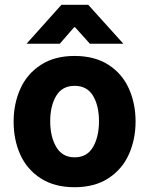

<svg xmlns="http://www.w3.org/2000/svg" viewBox="-20 -774 624 803"><path d="M37 -265Q37 -340 65 -402.5Q93 -465 150.5 -502.5Q208 -540 292 -540Q376 -540 433.5 -503Q491 -466 519 -403.5Q547 -341 547 -266Q547 -191 519 -128.5Q491 -66 433.5 -28.5Q376 9 292 9Q208 9 150.5 -28Q93 -65 65 -127Q37 -189 37 -265ZM394 -267Q394 -332 369 -373.5Q344 -415 292 -415Q240 -415 215 -373Q190 -331 190 -267Q190 -202 215.5 -159Q241 -116 292 -116Q344 -116 369 -159Q394 -202 394 -267ZM237 -754H349L496 -591H356L294 -660H290L230 -591H91Z"/></svg>

Font: Be Vietnam ExtraBold
Style: Regular
Weight: 800
Designer: Gabriel Lam
Foundry: TypeRant
Version: Version 4.000